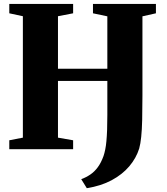

<svg xmlns="http://www.w3.org/2000/svg" viewBox="-20 -763 854 982"><path d="M424 199.5 395.5 153.5Q421 144 442.2 129.5Q463.5 115 480.2 92.2Q497 69.5 509.5 35Q514.5 20 518.2 1.8Q522 -16.5 524.2 -41Q526.5 -65.5 527.8 -98.8Q529 -132 529 -175.5V-349H276.5V-59L354 -45.5V0H27.5V-45.5L97 -59V-680L27.5 -695V-743H354V-695L276.5 -680V-411.5H529V-679.5L455.5 -695V-743H777.5V-695L708.5 -679.5V-273.5Q708.5 -202 707.2 -150.2Q706 -98.5 702.2 -62.8Q698.5 -27 692 -3.5Q676.5 46 641 87.8Q605.5 129.5 551 158.8Q496.5 188 424 199.5Z"/></svg>

Font: Merriweather 72pt Black
Style: Regular
Weight: 900
Version: Version 2.100